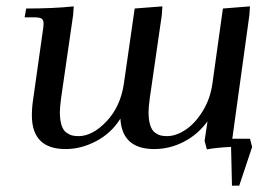

<svg xmlns="http://www.w3.org/2000/svg" viewBox="-20 -466 863 609"><path d="M58.1 -411.1 63 -439Q150.4 -439 213.9 -445.8L211.9 -418L173.8 -154.8Q169.9 -124.5 169.9 -110.8Q169.9 -85.9 175 -69.6Q180.2 -53.2 189.7 -46.1Q199.2 -39.1 208 -36.6Q216.8 -34.2 229 -34.2Q273.4 -34.2 317.9 -81.1Q362.3 -127.9 373 -201.2L407.2 -439L495.1 -445.8L493.2 -418L455.1 -154.8Q451.2 -124.5 451.2 -110.8Q451.2 -85.9 456.3 -69.6Q461.4 -53.2 470.7 -46.1Q480 -39.1 488.8 -36.6Q497.6 -34.2 509.8 -34.2Q537.6 -34.2 567.6 -53.7Q597.7 -73.2 622.3 -112.5Q647 -151.9 653.8 -201.2L687 -439L772.9 -445.8L771 -418L716.8 -25.9H772.9L779.8 0L738.8 123H715.8L712.9 0Q667 2 636.2 7.8L628.9 -19L638.2 -81.1Q607.4 -39.1 562.7 -16.1Q518.1 6.8 469.2 6.8Q367.2 6.8 361.8 -89.8Q333.5 -43.9 285.6 -18.6Q237.8 6.8 188 6.8Q81.1 6.8 81.1 -100.1Q81.1 -124.5 85 -149.9L115.2 -363.8Q118.2 -380.9 118.2 -391.1Q118.2 -402.8 111.8 -407Q105.5 -411.1 87.9 -411.1Z"/></svg>

Font: Dihjauti
Style: Bold Italic
Weight: 700
Italic angle: -9°
Designer: T. Christopher White
Version: Version 3.0.0